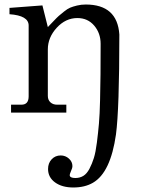

<svg xmlns="http://www.w3.org/2000/svg" viewBox="-20 -499 651 851"><path d="M29 -35H75Q107 -35 107 -72V-386Q107 -430 22 -436V-464L168 -475L192 -379Q199 -386 216 -404Q233 -422 240.5 -428.5Q248 -435 263.5 -447.5Q279 -460 291 -465Q303 -470 321.5 -474.5Q340 -479 360 -479Q500 -479 509 -346Q509 -16 494 97Q470 266 392 311Q356 332 305 332Q255 332 224 309.5Q193 287 193 250Q193 224 209 207Q225 190 249 190Q270 190 285.5 204Q301 218 301 237Q301 246 294 261Q289 273 289 277Q289 290 314 290Q334 290 349.5 280.5Q365 271 376.5 249Q388 227 396 201.5Q404 176 409.5 132.5Q415 89 418.5 49Q422 9 423.5 -54.5Q425 -118 425.5 -171Q426 -224 426 -305Q426 -352 397.5 -385.5Q369 -419 323 -419Q271 -419 231.5 -376Q192 -333 192 -280V-74Q192 -56 203.5 -45.5Q215 -35 233 -35H274V0H29Z"/></svg>

Font: Academico
Style: Regular
Weight: 400
Foundry: Steinberg Media Technologies GmbH
Version: Version 0.902